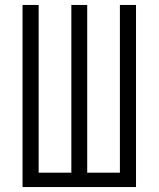

<svg xmlns="http://www.w3.org/2000/svg" viewBox="-20 -755 640 775"><path d="M71 0V-735H136V-58H268V-735H332V-58H464V-735H529V0Z"/></svg>

Font: Iosevka SS04 Light Extended
Style: Regular
Weight: 300
Width: 7
Monospace: yes
Designer: Belleve Invis
Foundry: Belleve Invis
Version: Version 19.0.0; ttfautohint (v1.8.4)